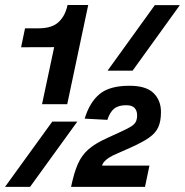

<svg xmlns="http://www.w3.org/2000/svg" viewBox="-49 -730 723 750"><path d="M115.2 -323 162.6 -545.8 33.4 -545.4 48.8 -619.4H102.2Q154 -619.4 180.1 -644Q206.2 -668.6 214.8 -710.4H295.6L213.6 -323ZM371.2 -454 555.8 -710H653.6L469 -454ZM-29.4 0 155.2 -255H253L68.4 0ZM228.6 0Q240 -54.8 255 -89.1Q270 -123.4 296.8 -146.9Q323.6 -170.4 372.2 -192L428.2 -217.8Q451 -228.2 463.7 -236.3Q476.4 -244.4 481.5 -254.4Q486.6 -264.4 486.6 -279.8Q486.6 -297.6 476.7 -308.3Q466.8 -319 443.8 -319Q413.4 -319 396.7 -305.4Q380 -291.8 370.4 -261.8L281.8 -266.6Q301 -330.2 340 -362.6Q379 -395 456.6 -395Q521.6 -395 550.7 -366.5Q579.8 -338 579.8 -292.4Q579.8 -256 569 -232.6Q558.2 -209.2 531.7 -191.1Q505.2 -173 457.4 -151.8L408.6 -130.2Q388 -121.6 375.6 -113.3Q363.2 -105 357.3 -97.6Q351.4 -90.2 349.6 -83.2H534.8L517.4 0Z"/></svg>

Font: Geist Mono
Style: Italic
Weight: 400
Italic angle: -12°
Monospace: yes
Designer: Basement.studio, Andrés Briganti, Mateo Zaragoza
Foundry: Basement.studio, Vercel, Andrés Briganti, Guido Ferreyra, Mateo Zaragoza
Version: Version 1.500